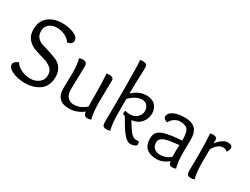

<svg xmlns="http://www.w3.org/2000/svg" viewBox="-62 -1293 2416 1853"><g transform="rotate(30 1146.0 -366.5)"><path d="M400.9 -533.2Q383.8 -565.9 339.8 -587.4Q295.9 -608.9 247.1 -608.9Q198.2 -608.9 163.6 -581.1Q128.9 -553.2 128.9 -505.9Q128.9 -458 154.5 -431.4Q180.2 -404.8 218 -394.3Q255.9 -383.8 301 -368.9Q346.2 -354 384 -337.9Q421.9 -321.8 447.5 -283Q473.1 -244.1 473.1 -189Q473.1 -133.8 453.1 -94.5Q433.1 -55.2 398.9 -33.2Q333 9.8 248.5 9.8Q164.1 9.8 104.5 -17.6Q44.9 -44.9 44.9 -84Q44.9 -106.9 69.8 -123Q78.1 -127.9 96.2 -137.2Q115.2 -100.1 164.6 -76.7Q213.9 -53.2 267.6 -53.2Q320.8 -53.2 360.8 -83.5Q400.9 -113.8 400.9 -166Q400.9 -217.8 365.5 -245.4Q330.1 -272.9 279.5 -286.9Q229 -300.8 178.5 -317.9Q127.9 -335 92.5 -375.5Q57.1 -416 57.1 -482.9Q57.1 -575.2 117.7 -624Q178.2 -672.9 272 -672.9Q340.8 -672.9 399.4 -648.9Q458 -625 458 -583Q458 -543 400.9 -533.2Z M960.9 -430.2 957 -203.1Q957 -76.2 976.1 -4.9Q956.1 2.9 939 2.9Q893.1 2.9 893.1 -46.9Q821.3 9.8 733.9 9.8Q592.3 9.8 592.3 -130.9L595.2 -309.1Q595.2 -399.9 578.1 -460Q598.1 -467.8 620.6 -467.8Q643.1 -467.8 654.5 -456.3Q666 -444.8 666 -417L660.2 -158.2Q660.2 -104 686.5 -75Q712.9 -45.9 754.9 -45.9Q827.1 -45.9 890.1 -101.1Q889.2 -144 889.2 -261.2Q889.2 -377.9 881.8 -464.8Q897.9 -467.8 916 -467.8Q960.9 -467.8 960.9 -430.2Z M1102.1 -48.8 1104 -335V-451.2Q1104 -687 1096.2 -740.2Q1112.3 -743.2 1131.3 -743.2Q1177.2 -743.2 1177.2 -705.1Q1177.2 -701.2 1176.3 -659.2Q1169.9 -504.9 1169.9 -408.2Q1241.2 -475.1 1323.2 -475.1Q1388.2 -475.1 1422.1 -439.5Q1456.1 -403.8 1456.1 -347.7Q1456.1 -291 1418.7 -246.6Q1381.3 -202.1 1314 -194.8Q1367.2 -106.9 1393.6 -79.3Q1419.9 -51.8 1451.2 -51.8Q1467.3 -51.8 1477.1 -56.2Q1486.3 -38.1 1486.3 -23.4Q1486.3 -8.8 1465.3 0.5Q1444.3 9.8 1425.3 9.8Q1386.2 9.8 1353 -25.9Q1320.3 -62 1297.1 -100.6Q1273.9 -139.2 1259 -164.1Q1244.1 -189 1239.3 -198.2Q1212.9 -201.2 1212.9 -219.2Q1212.9 -230 1218.3 -243.2Q1250 -235.8 1269 -235.8Q1324.2 -235.8 1354.2 -266.4Q1384.3 -296.9 1384.3 -334Q1384.3 -371.1 1363.8 -395Q1343.3 -418.9 1308.1 -418.9Q1272.9 -418.9 1235.1 -398.4Q1197.3 -377.9 1169.9 -347.2V-202.1Q1169.9 -68.8 1189 -4.9Q1170.9 2.9 1147 2.9Q1123 2.9 1112.5 -9Q1102.1 -21 1102.1 -48.8Z M1905.3 -312 1903.3 -176.8Q1903.3 -62 1922.4 -4.9Q1906.2 2.9 1883.8 2.9Q1861.3 2.9 1852.3 -7.6Q1843.3 -18.1 1840.3 -41Q1778.3 9.8 1712.4 9.8Q1558.1 9.8 1558.1 -130.9Q1558.1 -182.1 1582 -206.1Q1606 -230 1647.9 -242.2Q1723.1 -262.2 1838.4 -269Q1838.4 -354 1817.4 -386.5Q1796.4 -418.9 1728 -418.9Q1700.2 -418.9 1670.2 -400.9Q1640.1 -382.8 1625 -349.1Q1579.1 -357.9 1579.1 -389.2Q1579.1 -428.2 1627.2 -451.7Q1675.3 -475.1 1750.5 -475.1Q1825.2 -475.1 1865.2 -439.5Q1905.3 -403.8 1905.3 -312ZM1837.4 -217.8Q1808.1 -214.8 1793.7 -212.9Q1779.3 -210.9 1754.6 -208Q1730 -205.1 1718 -202.1Q1706.1 -199.2 1688.7 -194.1Q1671.4 -189 1662.8 -182.9Q1654.3 -176.8 1645 -169.9Q1628.4 -155.8 1628.4 -130.9Q1628.4 -85.9 1654.3 -64.5Q1680.2 -43 1720.2 -43Q1788.1 -43 1835 -87.9Q1834 -102.1 1834 -139.2Q1834 -175.8 1837.4 -217.8Z M2042 -54.2 2043.9 -231Q2043.9 -374 2037.1 -464.8Q2053.2 -467.8 2071.3 -467.8Q2114.3 -467.8 2114.3 -430.2Q2114.3 -428.2 2113.8 -416.5Q2113.3 -404.8 2113.3 -395Q2132.8 -425.8 2166.5 -450.4Q2200.2 -475.1 2228 -475.1Q2282.2 -475.1 2282.2 -436Q2282.2 -417 2262.2 -391.1Q2240.2 -410.2 2213.4 -410.2Q2186 -410.2 2158 -388.2Q2129.9 -366.2 2110.8 -330.1Q2109.9 -295.9 2109.9 -182.1Q2109.9 -67.9 2128.9 -4.9Q2110.8 2.9 2086.4 2.9Q2062 2.9 2052 -10Q2042 -22.9 2042 -54.2Z"/></g></svg>

Font: Sukar
Style: Regular
Weight: 400
Designer: Dario Muhafara - Ghiath Alsory
Foundry: Dario Muhafara - Ghiath Alsory
Version: Version 1.00 March 17, 2016, initial release